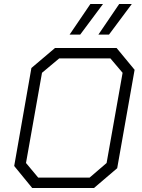

<svg xmlns="http://www.w3.org/2000/svg" viewBox="-20 -940 708 960"><path d="M51 -110 137 -600 255 -700H563L653 -591L566 -99L450 0H141ZM428 -52 513 -125 593 -576 532 -648H276L190 -576L110 -125L171 -52ZM432 -920H495L381 -767H328ZM576 -920H639L525 -767H472Z"/></svg>

Font: Chakra Petch Light
Style: Italic
Weight: 300
Italic angle: -10°
Designer: Katatrad Aksorn Co.,Ltd.
Foundry: Cadson Demak Co.,Ltd.
Version: Version 1.000; ttfautohint (v1.6)